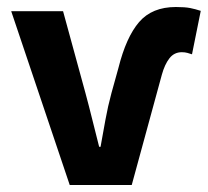

<svg xmlns="http://www.w3.org/2000/svg" viewBox="-20 -528 593 548"><path d="M179 0 12 -496H160L224 -262Q234 -225 243.5 -186.5Q253 -148 263 -109H267Q274 -148 281 -186.5Q288 -225 298 -262L318 -334Q340 -422 377 -465Q414 -508 482 -508Q508 -508 523 -505Q538 -502 553 -497L528 -373Q522 -375 515 -377Q508 -379 499 -379Q477 -379 463.5 -361.5Q450 -344 442 -315L356 0Z"/></svg>

Font: Font
Style: ¶
Weight: 700
Designer: Paul D. Hunt
Foundry: Adobe Systems Incorporated
Version: Version 3.000